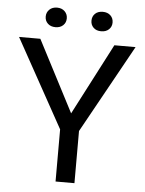

<svg xmlns="http://www.w3.org/2000/svg" viewBox="-59 -922 733 969"><g transform="rotate(5 308.0 -437.5)"><path d="M12.2 -710.9H120.1L307.6 -349.6L495.1 -710.9H602.5L355 -264.2V0H259.3V-264.2ZM137.2 -825.2Q137.2 -846.2 151.9 -860.6Q166.5 -875 190.9 -875Q214.8 -875 229.5 -860.6Q244.1 -846.2 244.1 -825.2Q244.1 -803.7 229.5 -789.8Q214.8 -775.9 190.9 -775.9Q166.5 -775.9 151.9 -789.8Q137.2 -803.7 137.2 -825.2ZM369.1 -824.2Q369.1 -846.2 383.5 -860.1Q397.9 -874 422.4 -874Q446.8 -874 461.4 -860.1Q476.1 -846.2 476.1 -824.2Q476.1 -803.2 461.4 -789.3Q446.8 -775.4 422.4 -775.4Q397.9 -775.4 383.5 -789.3Q369.1 -803.2 369.1 -824.2Z"/></g></svg>

Font: Bert Sans Medium
Style: Regular
Weight: 500
Designer: Christian Robertson, Adam Twardoch, & Cristiano Sobral
Foundry: Google
Version: Version 12.135;January 10, 2020;FontCreator 12.0.0.2547 64-b